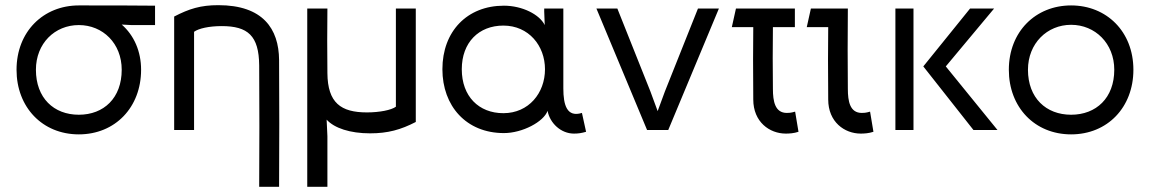

<svg xmlns="http://www.w3.org/2000/svg" viewBox="-20 -503 4445 743"><path d="M285 -406C378 -406 451 -335 451 -233C451 -124 382 -59 285 -59C188 -59 119 -124 119 -233C119 -335 192 -406 285 -406ZM44 -233C44 -88 144 17 285 17C426 17 526 -88 526 -233C526 -304 499 -366 451 -408L488 -406H580V-481C498 -482 407 -482 285 -482C148 -482 44 -381 44 -233Z M731 0V-380C749 -393 789 -402 838 -402C939 -402 982 -365 983 -250C984 -65 984 35 983 220H1060C1061 25 1061 -76 1060 -271C1059 -392 997 -483 825 -483C756 -483 712 -469 654 -439V0Z M1512 -470V-90C1494 -77 1449 -68 1400 -68C1299 -68 1248 -105 1247 -220C1246 -305 1246 -385 1247 -470H1169V220H1247V24L1244 -40C1274 -7 1335 13 1412 13C1481 13 1531 -1 1589 -31V-470Z M1928 -65C1833 -65 1767 -130 1767 -235C1767 -339 1833 -404 1928 -404C2026 -404 2089 -326 2089 -235C2089 -143 2026 -65 1928 -65ZM1692 -235C1692 -93 1784 12 1930 12C2002 12 2084 -32 2099 -74C2108 -26 2151 14 2201 14C2219 14 2230 12 2248 7L2232 -66C2174 -48 2160 -96 2160 -161V-470H2086V-458L2088 -406C2068 -447 2001 -481 1930 -481C1788 -481 1692 -382 1692 -235Z M2762 -470H2681L2553 -149L2525 -73L2497 -149L2369 -470H2288L2484 0H2566Z M3021 14C3034 14 3052 13 3070 7L3057 -71C3040 -66 3032 -66 3025 -66C2979 -66 2971 -111 2971 -159C2970 -239 2970 -318 2971 -398H3056V-470H2828L2812 -398H2895C2894 -305 2894 -251 2895 -118C2895 -31 2958 14 3021 14Z M3311 14C3324 14 3342 13 3360 7L3347 -71C3330 -66 3322 -66 3315 -66C3269 -66 3261 -111 3261 -159C3260 -269 3260 -348 3261 -470H3118L3102 -398H3185C3184 -305 3184 -251 3185 -118C3185 -31 3248 14 3311 14Z M3445 -470V0H3515V-470ZM3553 -246 3747 0H3840L3640 -246L3827 -470H3734Z M4125 -407C4218 -407 4292 -335 4292 -233C4292 -124 4222 -59 4125 -59C4028 -59 3958 -124 3958 -233C3958 -335 4032 -407 4125 -407ZM3884 -233C3884 -88 3984 17 4125 17C4266 17 4366 -88 4366 -233C4366 -381 4262 -482 4125 -482C3988 -482 3884 -381 3884 -233Z"/></svg>

Font: Kreadon Medium
Style: Regular
Weight: 500
Designer: kohakuno
Foundry: StudioGnu
Version: Version 1.000;Glyphs 3.1.2 (3151)